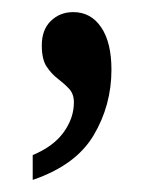

<svg xmlns="http://www.w3.org/2000/svg" viewBox="-20 -143 258 317"><path d="M34 113Q68 99 85 75.5Q102 52 102 26Q102 12 94 3.5Q86 -5 75.5 -13Q65 -21 57 -33Q49 -45 49 -68Q49 -94 64 -108.5Q79 -123 101 -123Q130 -123 147 -98Q164 -73 164 -28Q164 31 134.5 80.5Q105 130 34 154Z"/></svg>

Font: Noto Serif Lao ExtraCondensed Medium
Style: Regular
Weight: 500
Width: 2
Designer: Monotype Design Team
Foundry: Monotype Imaging Inc.
Version: Version 2.003; ttfautohint (v1.8.4.7-5d5b)